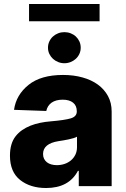

<svg xmlns="http://www.w3.org/2000/svg" viewBox="-20 -925 626 954"><path d="M29.5 -151.3Q29.5 -212 57.2 -247.5Q71 -265.3 89.8 -278.4Q108.7 -291.5 131 -300.4Q153.4 -309.3 179 -314.6Q204.5 -320 232.2 -322.1Q302.2 -328.1 332 -337Q361.5 -346.2 361.5 -370.7V-372.5Q361.5 -400.2 342.9 -415Q324.2 -429.7 291.9 -429.7Q257.5 -429.7 236.5 -415Q215.6 -400.2 209.9 -373.6L49.7 -379.3Q60 -453.5 121.8 -503.2Q182.9 -552.6 293.3 -552.6Q345.5 -552.6 389.7 -540.3Q433.9 -528.1 466.1 -504.8Q498.2 -481.5 516.5 -447.8Q534.8 -414.1 534.8 -370.7V0H371.4V-76H367.2Q322.1 9.2 208.8 9.2Q130.7 9.2 80.3 -30.5Q29.5 -70.7 29.5 -151.3ZM474.8 -905.2V-819.2H124.3V-905.2ZM299.7 -765.3Q316.4 -765.3 331.1 -759.6Q345.9 -753.9 356.9 -743.6Q367.9 -733.3 374.5 -719.1Q381 -704.9 381 -687.9Q381 -671.5 374.5 -657.3Q367.9 -643.1 356.7 -632.8Q345.5 -622.5 330.8 -616.7Q316.1 -610.8 299.7 -610.8Q283.7 -610.8 269 -616.7Q254.3 -622.5 243.1 -632.8Q231.9 -643.1 225.1 -657.3Q218.4 -671.5 218.4 -687.9Q218.4 -704.5 225 -718.8Q231.5 -733 242.7 -743.3Q253.9 -753.6 268.6 -759.4Q283.4 -765.3 299.7 -765.3ZM193.9 -159.8Q193.9 -146.3 199 -136Q204.2 -125.7 213.2 -118.6Q222.3 -111.5 234.9 -108Q247.5 -104.4 262.4 -104.4Q282.3 -104.4 300.4 -110.4Q318.5 -116.5 332.4 -128Q346.2 -139.6 354.4 -156.2Q362.6 -172.9 362.6 -193.9V-245.7Q355.5 -241.8 345.2 -238.6Q334.9 -235.4 321.7 -232.6Q308.2 -229.8 295.6 -227.6Q283 -225.5 271 -223.7Q193.9 -211.6 193.9 -159.8Z"/></svg>

Font: Inter P Extra Bold
Style: Regular
Weight: 800
Designer: Rasmus Andersson
Foundry: rsms
Version: Version 3.018;git-588b23468